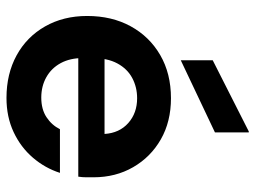

<svg xmlns="http://www.w3.org/2000/svg" viewBox="-120 -674 806 607"><g transform="rotate(90 283.5 -371.0)"><path d="M290 12Q214 12 155.5 -20Q97 -52 64 -110Q31 -168 31 -243Q31 -321 63.5 -380.5Q96 -440 154.5 -474Q213 -508 291 -508Q365 -508 421 -476Q477 -444 509 -388.5Q541 -333 541 -263Q541 -253 541 -240.5Q541 -228 539 -215H127V-298H404Q401 -345 369.5 -373Q338 -401 291 -401Q256 -401 227 -385.5Q198 -370 181 -338.5Q164 -307 164 -259V-230Q164 -189 180 -159.5Q196 -130 224.5 -114Q253 -98 289 -98Q326 -98 351 -114.5Q376 -131 389 -157H527Q512 -110 479 -71.5Q446 -33 398 -10.5Q350 12 290 12ZM171 -539V-640L396 -754H399V-647Z"/></g></svg>

Font: DM Sans 36pt
Style: Bold
Weight: 700
Version: Version 4.004;gftools[0.9.30]